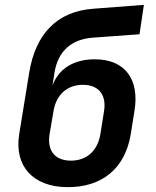

<svg xmlns="http://www.w3.org/2000/svg" viewBox="-20 -760 640 790"><path d="M254 10C400 12 495 -67 518 -208L533 -302C555 -432 496 -516 370 -516C283 -516 221 -477 196 -408L204 -460C218 -548 272 -598 361 -605L554 -619L572 -740L363 -724C215 -713 126 -621 100 -460L59 -208C38 -76 116 8 254 10ZM272 -99C206 -99 173 -140 184 -208L200 -302C211 -370 256 -411 321 -411C386 -411 419 -370 408 -302L393 -208C382 -140 337 -99 272 -99Z"/></svg>

Font: JetBrains Mono
Style: Bold Italic
Weight: 558
Italic angle: -9°
Monospace: yes
Designer: Philipp Nurullin, Konstantin Bulenkov
Foundry: JetBrains
Version: Version 2.305